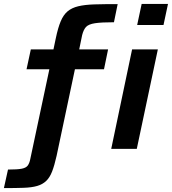

<svg xmlns="http://www.w3.org/2000/svg" viewBox="-75 -763 881 984"><path d="M-55 201 -34 106Q15 106 37 101.5Q59 97 67.5 85Q76 73 80 53L178 -408H61L83 -510H199L211 -567Q222 -620 236 -653.5Q250 -687 271.5 -705Q293 -723 326.5 -731Q360 -739 409 -740.5Q458 -742 528 -742L509 -649Q445 -649 412 -644Q379 -639 366 -625Q353 -611 346 -583L331 -510H479L458 -408H309L215 36Q204 85 192 116Q180 147 161.5 164.5Q143 182 115.5 190Q88 198 46 199.5Q4 201 -55 201ZM628 -635 651 -743H786L763 -635ZM495 0 602 -510H734L626 0Z"/></svg>

Font: Saira Expanded SemiBold
Style: Italic
Weight: 600
Width: 7
Italic angle: -12°
Designer: Hector Gatti with collaboration of the Omnibus-Type team
Foundry: Omnibus-Type
Version: Version 1.101